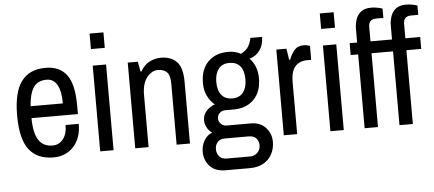

<svg xmlns="http://www.w3.org/2000/svg" viewBox="-57 -862 2652 1174"><g transform="rotate(-5 1269.5 -274.5)"><path d="M241 12Q143 12 92.5 -52.5Q42 -117 42 -263Q42 -405 91.5 -471.5Q141 -538 240 -538Q326 -538 369.5 -480.5Q413 -423 413 -291V-239H128Q129 -147 157 -104Q185 -61 243 -61Q282 -61 307 -92.5Q332 -124 332 -179H413Q413 -91 365.5 -39.5Q318 12 241 12ZM129 -312H327Q327 -387 305 -426Q283 -465 240 -465Q185 -465 159.5 -426.5Q134 -388 129 -312Z M529 0V-526H611V0ZM527 -628V-723H612V-628Z M744 0V-526H806L817 -465H823Q845 -504 878 -521Q911 -538 950 -538Q1009 -538 1044.5 -502.5Q1080 -467 1080 -379V0H998V-373Q998 -428 977.5 -446.5Q957 -465 924 -465Q885 -465 855.5 -427Q826 -389 826 -321V0Z M1283 182Q1219 182 1186 145.5Q1153 109 1153 57Q1153 19 1171.5 -12Q1190 -43 1221 -55Q1201 -68 1189.5 -89.5Q1178 -111 1178 -134Q1178 -166 1198.5 -189.5Q1219 -213 1252 -225Q1224 -248 1207.5 -282.5Q1191 -317 1191 -361Q1191 -444 1237 -491Q1283 -538 1363 -538Q1404 -538 1439 -519Q1474 -538 1487 -562Q1500 -586 1504 -611H1576Q1576 -564 1552.5 -530Q1529 -496 1488 -485Q1510 -463 1522.5 -431.5Q1535 -400 1535 -361Q1535 -279 1489.5 -232Q1444 -185 1367 -184H1312Q1292 -184 1278 -170.5Q1264 -157 1264 -137Q1264 -118 1278.5 -104Q1293 -90 1312 -90H1462Q1519 -90 1552.5 -53.5Q1586 -17 1586 33Q1586 74 1568.5 108Q1551 142 1516.5 162Q1482 182 1432 182ZM1296 111H1441Q1467 111 1485 92.5Q1503 74 1503 49Q1503 23 1488 5.5Q1473 -12 1441 -12H1296Q1265 -12 1250 5.5Q1235 23 1235 49Q1235 74 1250 92.5Q1265 111 1296 111ZM1362 -252Q1406 -252 1429 -281.5Q1452 -311 1452 -361Q1452 -414 1429 -442Q1406 -470 1362 -470Q1319 -470 1296 -440.5Q1273 -411 1273 -361Q1273 -309 1296 -280.5Q1319 -252 1362 -252Z M1656 0V-526H1718L1729 -457H1735Q1745 -487 1766 -512.5Q1787 -538 1824 -538Q1841 -538 1852 -534Q1863 -530 1863 -530V-445H1836Q1810 -445 1787.5 -433.5Q1765 -422 1751.5 -395Q1738 -368 1738 -321V0Z M1942 0V-526H2024V0ZM1940 -628V-723H2025V-628Z M2152 0V-453H2106V-526H2152V-610Q2152 -640 2161.5 -668Q2171 -696 2193.5 -713.5Q2216 -731 2256 -731Q2274 -731 2293 -727.5Q2312 -724 2325 -719V-662H2281Q2234 -662 2234 -614V-526H2325V-453H2234V0ZM2366 0V-453H2320V-526H2366V-610Q2366 -640 2375.5 -668Q2385 -696 2407.5 -713.5Q2430 -731 2470 -731Q2488 -731 2507 -727.5Q2526 -724 2539 -719V-662H2495Q2448 -662 2448 -614V-526H2539V-453H2448V0Z"/></g></svg>

Font: Archivo Narrow
Style: Regular
Weight: 400
Designer: Hector Gatti
Foundry: Omnibus-Type
Version: Version 3.002